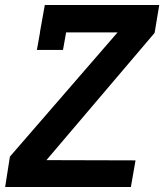

<svg xmlns="http://www.w3.org/2000/svg" viewBox="-20 -745 654 765"><path d="M614.5 -725 596 -614 165 -107 520 -106 501.5 0H0.5L19.5 -121L448.5 -616H243.5L231 -546H127L139.5 -616H139L158.5 -725Z"/></svg>

Font: JuliaMono BoldItalic
Style: Regular
Weight: 700
Italic angle: -9°
Monospace: yes
Designer: cormullion
Foundry: corm
Version: Version 0.049; ttfautohint (v1.8.4)